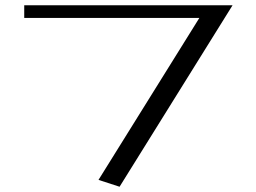

<svg xmlns="http://www.w3.org/2000/svg" viewBox="-20 -684 971 729"><path d="M863 -664H72V-616H737L354 -1L434 25Z"/></svg>

Font: LXGW Marker Gothic
Style: Regular
Weight: 400
Version: Version 1.001